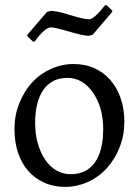

<svg xmlns="http://www.w3.org/2000/svg" viewBox="-20 -712 538 744"><path d="M116.2 -234.9Q116.2 -151.9 155.3 -92.8Q193.8 -37.1 254.4 -37.1Q314.9 -37.1 347.7 -82.5Q379.9 -127.9 379.9 -211.9Q379.9 -295.9 340.3 -353Q300.8 -410.2 240.7 -410.2Q180.7 -410.2 148.4 -364.3Q116.2 -318.4 116.2 -234.9ZM232.9 12.2Q187 12.2 150.9 -4.4Q77.6 -38.1 49.8 -120.1Q36.1 -161.1 36.1 -212.9Q36.1 -264.6 54.2 -310.1Q92.3 -406.7 176.3 -444.3Q218.8 -463.9 264.6 -463.9Q310.5 -463.9 346.7 -447.3Q418.9 -413.6 447.3 -332Q461.9 -291 461.9 -239.3Q461.9 -187.5 443.8 -142.1Q425.8 -96.2 395 -61.5Q364.3 -26.9 321.3 -7.3Q278.3 12.2 232.9 12.2ZM176.8 -606Q154.8 -606 113.8 -550.8H107.9L85.9 -571.8V-577.1L162.1 -666L178.2 -669.9Q199.7 -669.9 253.4 -653.3Q307.1 -636.7 325.7 -637.2Q344.2 -637.2 387.2 -691.9H393.1L415 -670.9V-666L338.9 -577.1L323.2 -573.2Q303.7 -573.2 247.1 -589.8Q190.4 -606.4 176.8 -606Z"/></svg>

Font: Alegreya-Regular
Style: Regular
Weight: 400
Designer: Juan Pablo del Peral
Foundry: Juan Pablo del Peral
Version: Version 1.003